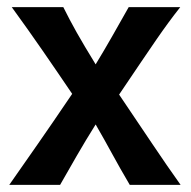

<svg xmlns="http://www.w3.org/2000/svg" viewBox="-20 -520 536 540"><path d="M342 -500C308 -440 282 -393 249 -339C203 -414 183 -450 158 -500H13C75 -415 128 -337 183 -256C99 -132 68 -89 6 0H149C180 -54 210 -108 249 -170C284 -110 307 -64 345 0H488C435 -74 389 -145 315 -254C413 -399 439 -439 487 -500Z"/></svg>

Font: CantoraOne
Style: Regular
Weight: 400
Designer: Pablo Impallari, Rodrigo Fuenzalida
Foundry: Pablo Impallari
Version: Version 1.001